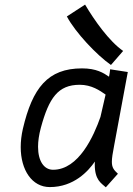

<svg xmlns="http://www.w3.org/2000/svg" viewBox="-20 -798 568 823"><path d="M507.8 -579.6C447.3 -621.6 383.8 -711.9 344.7 -778.3L266.6 -727.5C302.7 -659.2 395 -561.5 455.6 -519.5ZM155.3 -251C189.9 -377.9 228.5 -434.6 321.8 -434.6C372.6 -434.6 408.2 -409.7 432.6 -392.6L410.6 -296.9C382.3 -215.8 317.9 -70.3 207.5 -70.3C169.4 -70.3 143.1 -106.4 143.1 -168.9C143.1 -192.9 147 -220.2 155.3 -251ZM527.8 -489.3 452.1 -501C451.2 -491.2 449.7 -480.5 447.3 -469.2C423.8 -485.4 393.1 -504.9 331.5 -504.9C184.6 -504.9 119.1 -420.9 78.1 -246.1C71.8 -218.8 68.8 -192.4 68.8 -167.5C68.8 -68.4 117.7 3.9 193.4 3.9C296.9 3.9 358.4 -64.5 386.7 -105.5C386.2 -101.1 386.2 -97.2 386.2 -93.3C386.2 -26.4 413.6 -13.2 433.6 4.9L485.4 -53.2C468.3 -69.3 459.5 -79.1 459.5 -104.5C459.5 -120.1 462.9 -141.6 469.2 -173.8Z"/></svg>

Font: Fantasque Sans Mono
Style: RegItalic
Weight: 400
Italic angle: -11°
Monospace: yes
Designer: Jany Belluz
Version: Version 1.6.3